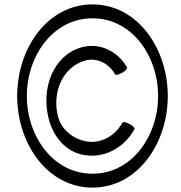

<svg xmlns="http://www.w3.org/2000/svg" viewBox="-20 -836 822 872"><path d="M742 -400C742 -617 604 -816 400 -816C196 -816 58 -617 58 -400C58 -183 196 16 400 16C604 16 742 -183 742 -400ZM102 -400C102 -586 224 -753 400 -753C576 -753 698 -586 698 -400C698 -214 576 -47 400 -47C224 -47 102 -214 102 -400ZM557 -529C516 -604 431 -644 350 -621C221 -584 166 -435 201 -297C221 -219 274 -151 352 -134C448 -112 544 -163 591 -250C594 -254 583 -265 568 -273C553 -281 539 -284 536 -279C502 -217 434 -180 366 -195C307 -208 258 -250 243 -308C216 -416 264 -532 367 -561C420 -576 475 -548 502 -499C505 -494 519 -497 534 -505C549 -513 559 -524 557 -529Z"/></svg>

Font: Nupuram ExtraLight
Style: Regular
Weight: 200
Designer: Santhosh Thottingal (santhosh.thottingal@gmail.com)
Foundry: SMC
Version: Version 1.000